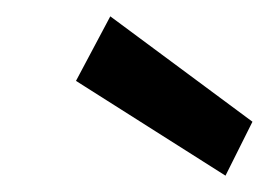

<svg xmlns="http://www.w3.org/2000/svg" viewBox="-20 -769 329 235"><path d="M256 -554 73 -670 115 -749 289 -620Z"/></svg>

Font: DM Sans 12pt Medium
Style: Italic
Weight: 500
Italic angle: -10°
Version: Version 4.004;gftools[0.9.30]